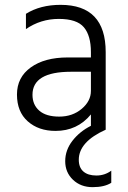

<svg xmlns="http://www.w3.org/2000/svg" viewBox="-20 -535 526 792"><path d="M439 219Q411 237 362 237Q313 237 281 206.5Q249 176 249 130Q249 84 279 45.5Q309 7 355 -16V-63Q299 5 209 5Q139 5 94.5 -34.5Q50 -74 50 -145Q50 -216 107 -257Q164 -298 259 -298H355V-320Q355 -388 326 -422.5Q297 -457 222.5 -457Q148 -457 87 -415V-478Q146 -515 230 -515Q416 -515 416 -320V0Q305 50 305 124Q305 156 324 172.5Q343 189 377.5 189Q412 189 439 169ZM355 -160V-239H273Q114 -239 114 -144Q114 -103 142 -78.5Q170 -54 224.5 -54Q279 -54 317 -86Q355 -118 355 -160Z"/></svg>

Font: Hind Colombo Light
Style: Regular
Weight: 300
Designer: Jyotish Sonowal, Aditi Pimprikar
Foundry: Indian Type Foundry
Version: Version 1.000;PS 1.0;hotconv 1.0.86;makeotf.lib2.5.63406; tt